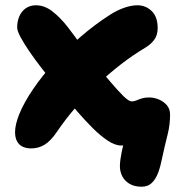

<svg xmlns="http://www.w3.org/2000/svg" viewBox="-20 -545 667 727"><path d="M516 162Q489 162 470.5 151Q452 140 443 122.5Q434 105 434 84Q434 64 441 29Q448 -6 464 -46L505 -20Q489 -7 478 -0.5Q467 6 439 6Q416 6 388 -12.5Q360 -31 330.5 -60.5Q301 -90 272.5 -123Q244 -156 220 -185Q204 -203 182 -230.5Q160 -258 136 -289Q112 -320 91.5 -350Q71 -380 58 -404Q45 -428 45 -441Q45 -465 53.5 -484Q62 -503 78 -514Q94 -525 116 -525Q149 -525 179 -501.5Q209 -478 237 -442Q265 -406 290.5 -368.5Q316 -331 340 -303Q372 -266 399.5 -233.5Q427 -201 447.5 -181Q468 -161 479 -161Q488 -161 497 -165Q506 -169 517.5 -172.5Q529 -176 545 -176Q562 -176 580 -169Q598 -162 611 -147.5Q624 -133 624 -111Q624 -72 614.5 -35Q605 2 594 53Q588 84 579 108.5Q570 133 555 147.5Q540 162 516 162ZM98 17Q80 17 66 10.5Q52 4 44.5 -10Q37 -24 37 -45Q37 -59 41 -76Q45 -93 53 -113Q71 -157 105 -207Q139 -257 185 -308Q231 -359 285.5 -406Q340 -453 398 -490Q425 -507 451.5 -516Q478 -525 500 -525Q532 -525 554.5 -503Q577 -481 577 -439Q577 -412 564 -394.5Q551 -377 531 -365Q484 -337 438 -301.5Q392 -266 349 -225Q306 -184 267.5 -139.5Q229 -95 197 -48Q173 -12 149.5 2.5Q126 17 98 17Z"/></svg>

Font: Shantell Sans ExtraBold
Style: Regular
Weight: 800
Designer: Stephen Nixon, Anya Danilova, Shantell Martin
Foundry: Arrow Type
Version: Version 1.011;[c5ecc13dd]